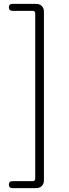

<svg xmlns="http://www.w3.org/2000/svg" viewBox="-20 -804 355 992"><path d="M44 168Q26 168 26 150Q26 132 44 132H148Q162 132 162 118V-734Q162 -748 148 -748H44Q26 -748 26 -766Q26 -784 44 -784H166Q185 -784 196 -773Q207 -762 207 -743V127Q207 146 196 157Q185 168 166 168H116Z"/></svg>

Font: GenSenRounded TW L
Style: Regular
Weight: 300
Version: Version 1.501;PS 1;hotconv 16.6.51;makeotf.lib2.5.65220